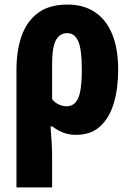

<svg xmlns="http://www.w3.org/2000/svg" viewBox="-20 -580 572 840"><path d="M497 -274Q497 -192 477.5 -127.5Q458 -63 417.5 -26.5Q377 10 312 10Q281 10 255 -0.5Q229 -11 209 -27H201Q204 6 206 41.5Q208 77 208 105V240H52V-274Q52 -360 75 -424Q98 -488 147 -524Q196 -560 276 -560Q345 -560 394.5 -527.5Q444 -495 470.5 -431.5Q497 -368 497 -274ZM274 -435Q241 -435 224.5 -404Q208 -373 208 -301V-146Q220 -131 237 -123Q254 -115 271 -115Q306 -115 322 -150.5Q338 -186 338 -274Q338 -363 322.5 -399Q307 -435 274 -435Z"/></svg>

Font: Noto Sans Display Condensed ExtraBold
Style: Regular
Weight: 800
Width: 3
Designer: Monotype Design Team
Foundry: Monotype Imaging Inc.
Version: Version 2.003